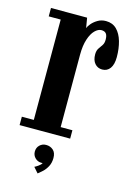

<svg xmlns="http://www.w3.org/2000/svg" viewBox="-111 -589 579 829"><g transform="rotate(15 179.0 -174.0)"><path d="M13 0V-37.5H66.5V-486H13V-523.5H174.5L182 -479Q184.5 -486.5 194.5 -498.8Q204.5 -511 220.8 -520.8Q237 -530.5 257.5 -530.5Q287 -530.5 305.8 -511.8Q324.5 -493 333.5 -461.5Q342.5 -430 342.5 -392Q342.5 -359 329.8 -341.5Q317 -324 295 -324Q274.5 -324 261.8 -338.8Q249 -353.5 249 -379.5Q249 -396.5 256 -406.8Q263 -417 269.8 -426.8Q276.5 -436.5 276.5 -452Q276.5 -470.5 269.8 -479Q263 -487.5 248.5 -487.5Q234 -487.5 219.5 -473Q205 -458.5 195.8 -430.2Q186.5 -402 186.5 -361V-37.5H239V0ZM142 181.5 121 157.5Q126 155.5 137.2 147.8Q148.5 140 151.5 132.5Q150.5 133 146 133Q129.5 133 117.8 121.5Q106 110 106 93Q106 75.5 117.8 64.2Q129.5 53 146.5 53Q165 53 178 64.5Q191 76 191 99.5Q191 121.5 182.2 137.8Q173.5 154 162 164.5Q150.5 175 142 181.5Z"/></g></svg>

Font: Imbue Thin 10pt
Style: Bold
Weight: 700
Version: Version 1.102